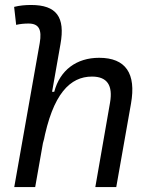

<svg xmlns="http://www.w3.org/2000/svg" viewBox="-20 -763 626 783"><path d="M368.7 0H454.1L514.2 -340.3C536.1 -463.4 492.7 -527.3 384.3 -527.3C292 -527.3 224.6 -477.1 201.2 -388.7H192.4L226.6 -583C246.6 -693.4 210.4 -742.7 106.9 -742.7C83.5 -742.7 60.1 -740.7 37.6 -734.9L45.9 -661.6C62.5 -665.5 79.6 -667 96.2 -667C138.7 -667 151.4 -642.6 142.1 -587.9L38.1 0H123.5L158.2 -196.8L156.2 -179.2C194.8 -381.8 266.6 -450.7 355 -450.7C417.5 -450.7 440.9 -414.6 428.7 -344.2Z"/></svg>

Font: Cascadia Mono NF SemiLight
Style: Italic
Weight: 350
Italic angle: -10°
Monospace: yes
Designer: Aaron Bell
Foundry: Saja Typeworks
Version: Version 2404.023